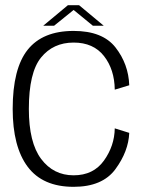

<svg xmlns="http://www.w3.org/2000/svg" viewBox="-20 -717 579 742"><path d="M264.5 5Q376 5 426.2 -63.5Q476.5 -132 479.5 -203.5L423.5 -221Q422.5 -153.5 381.8 -96.5Q341 -39.5 264.5 -39.5Q186.5 -39.5 139 -102.8Q91.5 -166 91.5 -296Q91.5 -436.5 138.5 -494.5Q185.5 -552.5 264.5 -552.5Q341 -552.5 381.8 -500.5Q422.5 -448.5 423.5 -370.5L479.5 -387.5Q476.5 -469.5 426.5 -533.5Q376.5 -597.5 264.5 -597.5Q145 -597.5 87 -524.8Q29 -452 29 -296Q29 -150 87 -72.5Q145 5 264.5 5ZM147 -617.5H189L264.5 -678.5L339 -617.5H381L285.5 -697H242.5Z"/></svg>

Font: Anybody UltraCondensed Thin Light
Style: Regular
Weight: 300
Version: Version 1.111